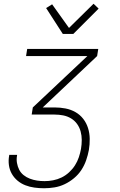

<svg xmlns="http://www.w3.org/2000/svg" viewBox="-20 -781 640 1024"><path d="M215 223Q189 223 163.5 219.5Q138 216 115 207Q92 198 73.5 182.5Q55 167 43 146Q31 125 27.5 99.5Q24 74 29 48V45H71V48Q67 68 70.5 88Q74 108 82.5 124.5Q91 141 106 153Q121 165 139.5 172Q158 179 177.5 182Q197 185 218 185Q240 185 263.5 180.5Q287 176 308.5 165.5Q330 155 348.5 138Q367 121 380 100.5Q393 80 400.5 57.5Q408 35 412 13Q416 -11 416 -34.5Q416 -58 410 -80Q404 -102 391 -120Q378 -138 359 -149.5Q340 -161 317.5 -165.5Q295 -170 271 -170H149L155 -208L446 -482H119L125 -520H504L498 -482L208 -208H271Q301 -208 329.5 -202.5Q358 -197 382.5 -183Q407 -169 424 -147Q441 -125 449.5 -98Q458 -71 458.5 -41Q459 -11 454 19Q449 46 439.5 73.5Q430 101 414 125.5Q398 150 374.5 169.5Q351 189 324.5 201.5Q298 214 270 218.5Q242 223 215 223ZM315 -600 226 -738 258 -758 348 -632 479 -761 506 -735 371 -600Z"/></svg>

Font: Iosevka Extralight Extended
Style: Italic
Weight: 200
Width: 7
Italic angle: -9°
Monospace: yes
Designer: Belleve Invis
Foundry: Belleve Invis
Version: Version 32.5.0; ttfautohint (v1.8.4)